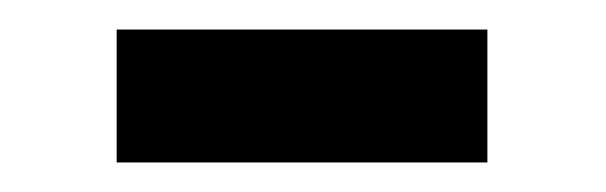

<svg xmlns="http://www.w3.org/2000/svg" viewBox="-20 -370 410 130"><path d="M310 -350H59V-260H310Z"/></svg>

Font: Montserrat_SPRD_medium Medium
Style: Regular
Weight: 400
Designer: Julieta Ulanovsky edited by Nelly Hempel
Foundry: Julieta Ulanovsky
Version: Version 4.000;PS 004.000;hotconv 1.0.88;makeotf.lib2.5.64775